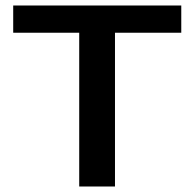

<svg xmlns="http://www.w3.org/2000/svg" viewBox="-20 -678 707 698"><path d="M639 -658V-559H398V0H268V-559H28V-658Z"/></svg>

Font: EauTest
Style: Bold
Weight: 700
Designer: Christian Thalmann (Catharsis Fonts)
Version: Version 0.001;PS 000.001;hotconv 1.0.88;makeotf.lib2.5.64775